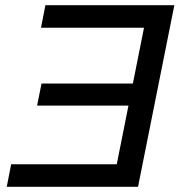

<svg xmlns="http://www.w3.org/2000/svg" viewBox="-20 -720 710 740"><path d="M483 -313H123L140 -398H500ZM535 -613H138L155 -700H652L512 0H6L23 -87H430Z"/></svg>

Font: Montserrat Thin Medium
Style: Italic
Weight: 500
Italic angle: -11.3°
Version: Version 9.000